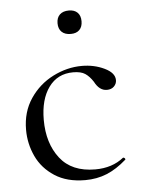

<svg xmlns="http://www.w3.org/2000/svg" viewBox="-47 -634 506 685"><g transform="rotate(-5 205.5 -292.0)"><path d="M36 -185Q36 -249 68 -296.5Q100 -344 150.5 -369.5Q201 -395 254 -395Q298 -395 334.5 -377.5Q371 -360 371 -334Q371 -321 361.5 -311.5Q352 -302 336 -302Q309 -302 292 -335Q279 -355 264 -365Q249 -375 221 -375Q165 -375 133.5 -331.5Q102 -288 102 -215Q102 -131 144 -77Q186 -23 270 -23Q331 -23 372 -56H373Q376 -56 378.5 -53Q381 -50 379 -48Q344 -17 308.5 -2.5Q273 12 231 12Q166 12 122 -16.5Q78 -45 57 -90Q36 -135 36 -185ZM181 -554Q181 -574 192.5 -585Q204 -596 225 -596Q245 -596 256 -585Q267 -574 267 -554Q267 -534 256 -523Q245 -512 225 -512Q204 -512 192.5 -523Q181 -534 181 -554Z"/></g></svg>

Font: Cormorant
Style: Regular
Weight: 400
Designer: Christian Thalmann (Catharsis Fonts)
Foundry: Catharsis Fonts
Version: Version 4.000